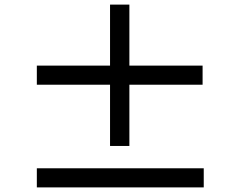

<svg xmlns="http://www.w3.org/2000/svg" viewBox="-20 -828 1040 834"><path d="M860 -543H542V-808H458V-543H140V-460H458V-194H542V-460H860ZM140 -97V-14H865V-97Z"/></svg>

Font: Spoqa Han Sans Neo Medium
Style: Regular
Weight: 500
Designer: [Spoqa Han Sans Neo] Dong-huui Kim  Younghwa Kang  Yujin Lee  [Noto Sans] Ryoko NISHIZUKA  (kana & ideographs); Paul D. 
Foundry: Spoqa (http://www.spoqa-han-sans.com)
Version: Version 1.000